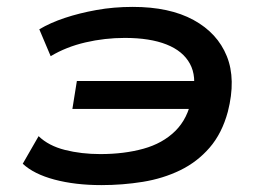

<svg xmlns="http://www.w3.org/2000/svg" viewBox="-20 -528 761 557"><path d="M274 9Q198 9 138 -7Q78 -23 46 -53L92 -133Q121 -105 168.5 -93Q216 -81 271 -81Q340 -81 396 -96.5Q452 -112 488.5 -148Q525 -184 536 -243L551 -212H190L203 -293H567L539 -253Q551 -306 531 -343Q511 -380 463 -399Q415 -418 342 -418Q284 -418 228 -405Q172 -392 127 -365L94 -443Q126 -462 168 -476Q210 -490 260 -499Q310 -508 365 -508Q472 -508 541.5 -470Q611 -432 638 -365Q665 -298 641 -204Q624 -141 588 -99.5Q552 -58 502.5 -34Q453 -10 394.5 -0.5Q336 9 274 9Z"/></svg>

Font: Nunito Sans 7pt Expanded SemiBold
Style: Italic
Weight: 600
Width: 7
Italic angle: -9°
Designer: Vernon Adams
Foundry: Vernon Adams
Version: Version 3.101;gftools[0.9.27]